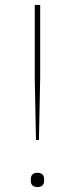

<svg xmlns="http://www.w3.org/2000/svg" viewBox="-20 -753 304 779"><path d="M138 -185H126L121 -435V-733H143V-435ZM105 -19V-27Q105 -39 112 -45.5Q119 -52 132 -52Q145 -52 152 -45.5Q159 -39 159 -27V-19Q159 -7 152 -0.5Q145 6 132 6Q119 6 112 -0.5Q105 -7 105 -19Z"/></svg>

Font: IBM Plex Sans JP Thin
Style: Regular
Weight: 100
Designer: Mike Abbink; Paul van der Laan; Pieter van Rosmalen; Wujin Sim; Yejin Wi; Jinhee Kim; Boomi Park; Yona Kim; Kichan Ma
Foundry: Sandoll Inc.
Version: Version 1.001